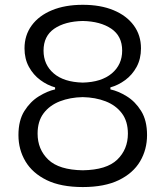

<svg xmlns="http://www.w3.org/2000/svg" viewBox="-20 -757 679 788"><path d="M319.8 10.7Q230 10.7 171.6 -17.8Q113.3 -46.4 84.5 -94.7Q55.7 -143.1 55.7 -202.6Q55.7 -262.7 80.1 -301.5Q104.5 -340.3 139.6 -361.8Q174.8 -383.3 206.1 -390.1V-398.4Q174.3 -407.2 145.5 -428.5Q116.7 -449.7 98.6 -482.7Q80.6 -515.6 80.6 -558.6Q80.6 -612.3 110.1 -652.6Q139.6 -692.9 193.4 -715.1Q247.1 -737.3 319.8 -737.3Q392.6 -737.3 446 -715.1Q499.5 -692.9 529.1 -652.6Q558.6 -612.3 558.6 -558.6Q558.6 -515.6 540.8 -482.7Q522.9 -449.7 494.1 -428.5Q465.3 -407.2 433.1 -398.4V-390.1Q465.3 -383.3 500.2 -361.8Q535.2 -340.3 559.3 -301.5Q583.5 -262.7 583.5 -202.6Q583.5 -143.1 554.9 -94.7Q526.4 -46.4 467.8 -17.8Q409.2 10.7 319.8 10.7ZM319.8 -418Q396.5 -419.9 439 -455.8Q481.4 -491.7 481.4 -549.3Q481.4 -608.9 436.8 -639.2Q392.1 -669.4 319.8 -670.9Q246.6 -669.4 202.6 -639.2Q158.7 -608.9 158.7 -549.3Q158.7 -491.7 200.4 -455.8Q242.2 -419.9 319.8 -418ZM319.8 -58.1Q417.5 -59.6 461.2 -101.8Q504.9 -144 504.9 -208.5Q504.9 -259.3 480.2 -292Q455.6 -324.7 413.6 -341.1Q371.6 -357.4 319.3 -358.4Q267.6 -357.4 225.6 -341.1Q183.6 -324.7 158.9 -292Q134.3 -259.3 134.3 -208.5Q134.3 -144 178.2 -101.8Q222.2 -59.6 319.8 -58.1Z"/></svg>

Font: Pinar DS1 Regular
Style: Regular
Weight: 400
Designer: Amin Abedi
Version: Version 3.000